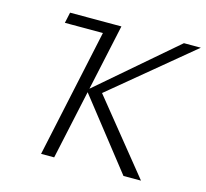

<svg xmlns="http://www.w3.org/2000/svg" viewBox="-97 -768 943 878"><g transform="rotate(15 374.5 -329.0)"><path d="M559 0 295 -336 669 -658H749L346 -324L354 -356L642 0ZM169 0 310 -658H373L231 0ZM119 -607 130 -658H336L326 -607Z"/></g></svg>

Font: Ysabeau Office Light
Style: Italic
Weight: 300
Italic angle: -12°
Designer: Christian Thalmann (Catharsis Fonts)
Version: Version 2.001;gftools[0.9.30]; featfreeze: tnum,lnum,ss02